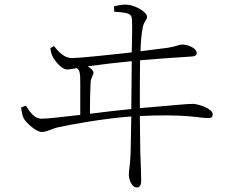

<svg xmlns="http://www.w3.org/2000/svg" viewBox="-20 -781 1040 854"><path d="M74 -303C77 -278 80 -265 87 -252C98 -234 140 -194 166 -194C189 -194 211 -209 239 -215C289 -226 438 -254 564 -263L561 -101C559 -46 553 -23 553 -6C553 17 565 53 589 53C601 53 608 42 608 24C608 3 606 -58 604 -107L602 -265C814 -275 870 -255 905 -256C917 -256 926 -257 926 -273C926 -298 861 -319 838 -319C810 -319 771 -314 602 -300C602 -379 602 -461 603 -513C673 -519 785 -527 824 -529C840 -530 855 -531 855 -544C855 -570 810 -583 791 -583C778 -583 768 -576 730 -569L605 -553C606 -592 608 -622 615 -659C621 -689 634 -691 634 -707C634 -727 583 -757 548 -760C529 -762 510 -758 487 -753L488 -729C543 -724 565 -725 567 -694C569 -665 567 -601 566 -548C460 -536 337 -523 299 -523C264 -523 240 -552 220 -576L204 -567C205 -553 210 -537 214 -530C225 -508 255 -472 278 -472C288 -472 305 -475 322 -478C336 -467 337 -453 337 -409V-270C259 -261 191 -253 166 -253C131 -253 113 -284 95 -311ZM566 -509 564 -296C510 -291 443 -283 380 -275C380 -335 381 -374 383 -413C384 -437 396 -446 396 -458C396 -466 384 -478 370 -486C427 -494 512 -504 566 -509Z"/></svg>

Font: Noto Serif CJK HK ExtraLight
Style: Regular
Weight: 200
Designer: Ryoko NISHIZUKA 西塚涼子 (kana & ideographs); Frank Grießhammer (Latin, Greek & Cyrillic); Wenlong ZHANG 张文龙 (bopomofo); San
Foundry: Adobe
Version: Version 2.001;hotconv 1.1.0;makeotfexe 2.6.0